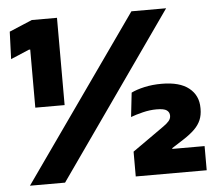

<svg xmlns="http://www.w3.org/2000/svg" viewBox="-48 -692 836 744"><g transform="rotate(-5 370.0 -319.5)"><path d="M86 -299.5V-525.5H81L9 -495L13 -601.5L102 -639H200V-299.5ZM39 0 489.5 -639H624.5L175.5 0ZM450.5 0V-96.5L542 -161Q560 -174 573.8 -183.5Q587.5 -193 595.5 -202.2Q603.5 -211.5 603.5 -222.5V-223.5Q603.5 -236.5 593 -244.2Q582.5 -252 553 -252Q527 -252 499.5 -245.2Q472 -238.5 452.5 -231L463 -325Q483 -335 514 -342Q545 -349 581.5 -349Q651.5 -349 687.5 -320.2Q723.5 -291.5 723.5 -242.5V-239Q723.5 -215 715.5 -196Q707.5 -177 690.8 -160.5Q674 -144 647 -126.5L601 -97V-80L545.5 -94H726.5V0Z"/></g></svg>

Font: Anek Gujarati ExtraBold
Style: Regular
Weight: 800
Version: Version 1.003